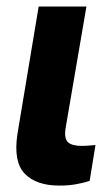

<svg xmlns="http://www.w3.org/2000/svg" viewBox="-20 -566 329 592"><path d="M99.2 -545.9H246.5L182.2 -170.5Q177.3 -138.3 189.9 -127.2Q202.5 -116.2 230.9 -116.2Q244.5 -116.2 255 -117.2Q265.4 -118.2 274.4 -118.9L256.4 -8.2Q236.3 -1.6 212.5 2.4Q188.8 6.4 163.5 6.2Q91.8 6.4 56.2 -30.6Q20.7 -67.6 33.8 -152.9Z"/></svg>

Font: Inter Tight
Style: Italic
Weight: 400
Italic angle: -9.39999°
Designer: Rasmus Andersson
Foundry: rsms
Version: Version 3.002